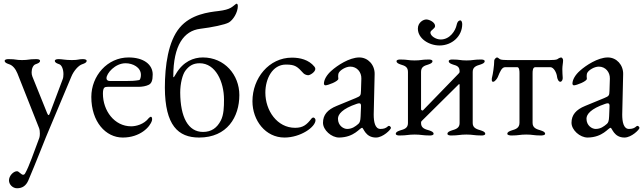

<svg xmlns="http://www.w3.org/2000/svg" viewBox="-20 -721 3438 1026"><path d="M28 -378C48 -372 63 -353 73 -329L189 -36C192 -28 193 -18 193 -7C193 2 192 10 190 16C161 93 135 170 114 206C111 211 107 213 104 213C93 213 81 194 71 194C52 194 28 218 28 243C28 265 48 285 71 285C100 285 119 271 131 244C172 148 221 22 225 13L361 -311C374 -343 400 -372 420 -378C431 -382 443 -386 443 -396C443 -404 430 -405 423 -405H420C401 -405 399 -400 364 -400C329 -400 311 -405 296 -405H293C286 -405 273 -404 273 -396C273 -386 285 -382 296 -378C310 -374 319 -350 319 -325C319 -315 318 -304 314 -295L247 -117C242 -103 238 -102 232 -116L153 -312C150 -319 149 -327 149 -335C149 -354 157 -374 171 -378C182 -382 194 -386 194 -396C194 -404 182 -405 174 -405H171C132 -405 133 -400 98 -400C63 -400 67 -405 28 -405H25C18 -405 5 -404 5 -396C5 -386 17 -382 28 -378Z M651 -383C690 -383 733 -361 733 -321C733 -310 730 -294 723 -293C702 -289 679 -288 650 -288H568C554 -288 549 -295 549 -303C549 -329 595 -383 651 -383ZM667 -414C554 -414 468 -316 468 -203C468 -70 545 14 636 14C728 14 782 -42 792 -77C794 -85 793 -97 786 -97C783 -97 778 -93 775 -90C749 -56 706 -46 681 -46C591 -46 530 -130 530 -220C530 -254 539 -257 555 -257H719C741 -257 761 -261 775 -268C789 -275 796 -290 796 -323C796 -376 748 -414 667 -414Z M1047 -383C1132 -383 1177 -284 1177 -189C1177 -150 1176 -108 1160 -77C1140 -38 1110 -16 1065 -16C985 -16 944 -95 943 -226C943 -274 955 -324 972 -345C990 -368 1011 -383 1047 -383ZM920 -326C915 -317 906 -301 906 -312C906 -480 963 -556 1049 -567C1114 -575 1182 -589 1203 -601C1225 -614 1251 -653 1251 -690C1251 -694 1249 -701 1245 -701C1244 -701 1242 -701 1241 -700C1221 -686 1215 -670 1147 -662C1096 -656 1000 -645 940 -573C879 -500 861 -371 861 -252C862 -51 932 14 1044 14C1194 14 1259 -96 1259 -213C1259 -321 1180 -414 1064 -414C1015 -414 959 -393 920 -326Z M1627 -319C1637 -319 1665 -336 1665 -353C1665 -357 1663 -361 1660 -365C1630 -402 1583 -413 1540 -413C1417 -413 1329 -303 1329 -180C1329 -77 1399 14 1500 14C1586 14 1666 -42 1666 -79C1666 -86 1660 -93 1654 -93C1651 -93 1648 -91 1645 -88C1619 -54 1599 -38 1557 -38C1461 -38 1398 -130 1398 -226C1398 -299 1435 -376 1508 -376C1558 -376 1569 -365 1602 -329C1607 -324 1618 -319 1627 -319Z M2013 -32C1984 -32 1977 -70 1977 -109L1982 -325C1983 -374 1947 -414 1900 -414C1847 -414 1782 -371 1751 -343C1726 -321 1711 -295 1711 -274C1711 -271 1713 -265 1719 -265C1732 -265 1788 -286 1788 -300C1788 -305 1787 -309 1787 -314C1787 -321 1788 -328 1791 -333C1799 -347 1828 -365 1852 -365C1888 -365 1912 -335 1911 -301L1909 -237C1908 -210 1907 -208 1881 -197L1779 -155C1730 -135 1706 -107 1706 -65C1706 -26 1751 14 1792 14C1874 13 1902 -38 1915 -38C1923 -38 1932 14 1989 14C2027 14 2069 -29 2069 -37C2069 -45 2059 -52 2053 -46C2042 -36 2031 -32 2013 -32ZM1786 -87C1786 -110 1809 -140 1886 -166C1891 -168 1897 -169 1900 -169C1908 -169 1910 -163 1909 -148L1907 -99C1906 -74 1902 -65 1895 -59C1879 -45 1861 -32 1835 -32C1816 -32 1786 -49 1786 -87Z M2436 -339C2436 -332 2434 -333 2431 -328L2240 -131C2238 -129 2230 -132 2230 -137V-337C2230 -364 2248 -370 2268 -376C2279 -380 2291 -384 2291 -394C2291 -402 2278 -403 2271 -403C2231 -403 2231 -398 2196 -398C2161 -398 2159 -403 2119 -403C2112 -403 2099 -402 2099 -394C2099 -384 2111 -380 2122 -376C2142 -370 2160 -364 2160 -337V-63C2160 -35 2138 -30 2118 -24C2107 -20 2095 -16 2095 -6C2095 2 2108 3 2115 3C2155 3 2161 -2 2196 -2C2231 -2 2237 3 2277 3C2284 3 2297 2 2297 -6C2297 -16 2285 -20 2274 -24C2254 -30 2230 -35 2230 -63C2230 -69 2230 -71 2233 -74L2432 -271C2434 -273 2436 -271 2436 -266V-63C2436 -36 2414 -30 2394 -24C2383 -20 2371 -16 2371 -6C2371 2 2384 3 2391 3C2431 3 2437 -2 2472 -2C2507 -2 2513 3 2553 3C2560 3 2573 2 2573 -6C2573 -16 2561 -20 2550 -24C2530 -30 2506 -36 2506 -63V-337C2506 -364 2527 -370 2547 -376C2558 -380 2570 -384 2570 -394C2570 -402 2558 -403 2550 -403C2510 -403 2508 -398 2473 -398C2438 -398 2438 -403 2398 -403C2390 -403 2378 -402 2378 -394C2378 -384 2390 -380 2401 -376C2421 -370 2436 -366 2436 -339ZM2335 -510C2309 -510 2280 -529 2280 -547C2280 -560 2305 -567 2305 -582C2305 -603 2273 -617 2258 -617C2242 -617 2213 -601 2213 -568C2213 -515 2272 -478 2329 -478C2395 -478 2450 -527 2450 -592C2450 -602 2446 -612 2440 -612C2435 -612 2425 -610 2420 -587C2414 -558 2385 -510 2335 -510Z M2916 -400H2694C2677 -400 2656 -401 2651 -405C2645 -410 2639 -414 2636 -414C2632 -414 2621 -406 2621 -396C2621 -371 2614 -324 2609 -306C2608 -303 2608 -299 2608 -295C2608 -289 2609 -284 2615 -284C2625 -284 2637 -302 2640 -309C2653 -341 2662 -362 2680 -362H2744C2755 -362 2756 -342 2756 -330V-65C2756 -36 2734 -30 2714 -24C2703 -20 2691 -16 2691 -6C2691 2 2707 3 2714 3C2753 3 2757 -2 2792 -2C2827 -2 2831 3 2870 3C2877 3 2893 2 2893 -6C2893 -16 2881 -20 2870 -24C2850 -30 2826 -36 2826 -64V-330C2826 -343 2827 -362 2841 -362H2921C2939 -362 2955 -332 2957 -309C2958 -301 2964 -284 2974 -284C2983 -284 2988 -297 2987 -306C2986 -320 2985 -336 2985 -352C2985 -369 2989 -385 2989 -399C2989 -408 2982 -414 2978 -414C2975 -414 2965 -410 2959 -405C2954 -401 2933 -400 2916 -400Z M3341 -32C3312 -32 3305 -70 3305 -109L3310 -325C3311 -374 3275 -414 3228 -414C3175 -414 3110 -371 3079 -343C3054 -321 3039 -295 3039 -274C3039 -271 3041 -265 3047 -265C3060 -265 3116 -286 3116 -300C3116 -305 3115 -309 3115 -314C3115 -321 3116 -328 3119 -333C3127 -347 3156 -365 3180 -365C3216 -365 3240 -335 3239 -301L3237 -237C3236 -210 3235 -208 3209 -197L3107 -155C3058 -135 3034 -107 3034 -65C3034 -26 3079 14 3120 14C3202 13 3230 -38 3243 -38C3251 -38 3260 14 3317 14C3355 14 3397 -29 3397 -37C3397 -45 3387 -52 3381 -46C3370 -36 3359 -32 3341 -32ZM3114 -87C3114 -110 3137 -140 3214 -166C3219 -168 3225 -169 3228 -169C3236 -169 3238 -163 3237 -148L3235 -99C3234 -74 3230 -65 3223 -59C3207 -45 3189 -32 3163 -32C3144 -32 3114 -49 3114 -87Z"/></svg>

Font: EB Garamond SC 08
Style: Regular
Weight: 400
Version: Version 0.016